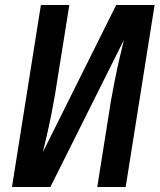

<svg xmlns="http://www.w3.org/2000/svg" viewBox="-20 -750 640 770"><path d="M28 0 144 -730H258L201 -373Q195 -337 186.5 -294Q178 -251 168.5 -210Q159 -169 152 -140L446 -730H600L484 0H370L425 -346Q431 -381 440 -426Q449 -471 459 -514.5Q469 -558 477 -590L182 0Z"/></svg>

Font: JetBrains Mono NL
Style: Bold Italic
Weight: 700
Italic angle: -9°
Designer: Philipp Nurullin, Konstantin Bulenkov
Foundry: JetBrains
Version: Version 2.304; ttfautohint (v1.8.4.7-5d5b)